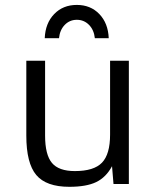

<svg xmlns="http://www.w3.org/2000/svg" viewBox="-20 -737 624 769"><path d="M257.8 11.2Q165 11.2 125.2 -36.1Q85.4 -83.5 85.4 -193.8V-493.7H160.6V-193.8Q160.6 -117.2 188 -84.5Q215.3 -51.8 279.8 -51.8Q356 -51.8 388.4 -85.4Q420.9 -119.1 420.9 -197.8V-493.7H496.1V0H434.6L428.7 -71.3Q404.8 -26.9 365.5 -7.8Q326.2 11.2 257.8 11.2ZM415.5 -584H359.9Q356.4 -617.2 336.4 -637.5Q316.4 -657.7 287.6 -657.7Q259.3 -657.7 239.5 -637.5Q219.7 -617.2 216.3 -584H159.2Q161.6 -644 197 -680.7Q232.4 -717.3 287.6 -717.3Q342.8 -717.3 377.9 -680.7Q413.1 -644 415.5 -584Z"/></svg>

Font: Metrophobic
Style: Regular
Weight: 400
Designer: Vernon Adams
Foundry: Vernon Adams
Version: Version 3.200; ttfautohint (v1.8.4.7-5d5b);gftools[0.9.23]